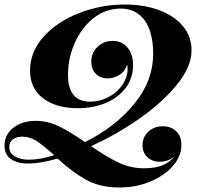

<svg xmlns="http://www.w3.org/2000/svg" viewBox="-59 -642 906 850"><path d="M744 0Q744 49 707 92Q670 135 607 161.5Q544 188 469 188Q384 188 322.5 154Q261 120 196 60Q119 82 66 82Q17 82 -11 62Q-39 42 -39 3Q-39 -46 0 -76.5Q39 -107 99 -107Q152 -107 201.5 -83Q251 -59 317 -13Q449 -78 534 -180.5Q619 -283 619 -404Q619 -499 581.5 -551.5Q544 -604 475 -604Q409 -604 356 -562.5Q303 -521 272.5 -453Q242 -385 242 -311Q242 -192 340 -192Q380 -192 416 -209.5Q452 -227 476 -257Q500 -287 505 -322L506 -337Q506 -345 504 -355Q494 -325 469 -310Q444 -295 417 -295Q384 -295 364.5 -316Q345 -337 345 -369Q345 -408 372.5 -434.5Q400 -461 439 -461Q481 -461 505.5 -431.5Q530 -402 530 -353Q530 -296 497.5 -253Q465 -210 409.5 -186.5Q354 -163 286 -163Q189 -163 131.5 -207Q74 -251 74 -329Q74 -413 134.5 -480Q195 -547 292 -584.5Q389 -622 493 -622Q578 -622 645.5 -597Q713 -572 751 -526Q789 -480 789 -419Q789 -347 725 -268Q661 -189 559 -117.5Q457 -46 344 5Q412 52 465.5 77.5Q519 103 578 103Q630 103 662 89Q694 75 715 50Q685 74 649 74Q615 74 593.5 54Q572 34 572 1Q572 -35 597.5 -59Q623 -83 662 -83Q698 -83 721 -61Q744 -39 744 0ZM181 45Q133 2 103.5 -17.5Q74 -37 40 -37Q14 -37 -2 -25Q-18 -13 -18 9Q-18 35 6.5 50Q31 65 69 65Q119 65 181 45Z"/></svg>

Font: Playfair Display SC
Style: Bold Italic
Weight: 700
Italic angle: -14°
Designer: Claus Eggers Sørensen
Foundry: Claus Eggers Sørensen
Version: Version 1.200; ttfautohint (v1.6)